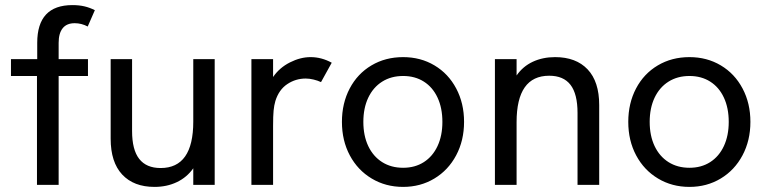

<svg xmlns="http://www.w3.org/2000/svg" viewBox="-20 -725 3012 753"><path d="M125 -427H23V-493H126V-557Q126 -705 264 -705Q290.5 -705 311.5 -700Q332.5 -695 352 -685L324 -621Q299.5 -634 273 -634Q241.5 -634 225.8 -614.2Q210 -594.5 210 -557V-493H325V-427H210V0H125Z M414 -181V-493H498V-211Q498 -137.5 526 -101.8Q554 -66 610 -66Q738 -66 738 -248V-493H822V0H738V-65Q713 -29.5 673.8 -10.8Q634.5 8 586 8Q504.5 8 459.2 -40.5Q414 -89 414 -181Z M966 -493H1051V-423Q1076 -459.5 1117 -480.2Q1158 -501 1198 -501Q1241 -501 1281 -479L1239 -403Q1226.5 -409 1210 -413Q1193.5 -417 1179 -417Q1139.5 -417 1106.8 -395.2Q1074 -373.5 1060 -329Q1055 -312 1053 -291.2Q1051 -270.5 1051 -231V0H966Z M1321 -247Q1321 -320 1351.5 -378Q1382 -436 1436.8 -468.5Q1491.5 -501 1561 -501Q1629.5 -501 1684 -468.5Q1738.5 -436 1769.2 -378Q1800 -320 1800 -247Q1800 -174 1769 -115.8Q1738 -57.5 1683.5 -24.8Q1629 8 1561 8Q1492.5 8 1437.8 -24.8Q1383 -57.5 1352 -115.5Q1321 -173.5 1321 -247ZM1561 -67Q1607.5 -67 1642.2 -89.2Q1677 -111.5 1696 -152.2Q1715 -193 1715 -247Q1715 -301.5 1696 -342.2Q1677 -383 1642.2 -405Q1607.5 -427 1561 -427Q1514 -427 1478.8 -404.8Q1443.5 -382.5 1424.2 -341.8Q1405 -301 1405 -247Q1405 -193 1424.2 -152.2Q1443.5 -111.5 1478.8 -89.2Q1514 -67 1561 -67Z M1921 -493H2006V-429Q2030.5 -464.5 2069.5 -482.8Q2108.5 -501 2157 -501Q2239 -501 2284.5 -453Q2330 -405 2330 -313V0H2245V-282Q2245 -356.5 2217.5 -392.2Q2190 -428 2134 -428Q2006 -428 2006 -246V0H1921Z M2444 -247Q2444 -320 2474.5 -378Q2505 -436 2559.8 -468.5Q2614.5 -501 2684 -501Q2752.5 -501 2807 -468.5Q2861.5 -436 2892.2 -378Q2923 -320 2923 -247Q2923 -174 2892 -115.8Q2861 -57.5 2806.5 -24.8Q2752 8 2684 8Q2615.5 8 2560.8 -24.8Q2506 -57.5 2475 -115.5Q2444 -173.5 2444 -247ZM2684 -67Q2730.5 -67 2765.2 -89.2Q2800 -111.5 2819 -152.2Q2838 -193 2838 -247Q2838 -301.5 2819 -342.2Q2800 -383 2765.2 -405Q2730.5 -427 2684 -427Q2637 -427 2601.8 -404.8Q2566.5 -382.5 2547.2 -341.8Q2528 -301 2528 -247Q2528 -193 2547.2 -152.2Q2566.5 -111.5 2601.8 -89.2Q2637 -67 2684 -67Z"/></svg>

Font: HK Grotesk
Style: Regular
Weight: 400
Designer: Alfredo Marco Pradil
Foundry: Hanken Design Co.
Version: Version 3.001